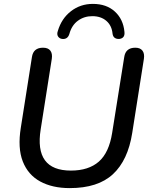

<svg xmlns="http://www.w3.org/2000/svg" viewBox="-20 -957 773 986"><path d="M338 9Q249 9 186.5 -25Q124 -59 97 -128Q70 -197 87 -302L144 -664Q151 -712 201 -712Q227 -712 238.5 -697Q250 -682 246 -655L189 -293Q155 -81 344 -81Q435 -81 487.5 -127Q540 -173 556 -275L618 -664Q625 -712 675 -712Q700 -712 711.5 -697Q723 -682 719 -655L659 -274Q637 -134 560 -62.5Q483 9 338 9ZM299 -757Q285 -759 278 -770Q271 -781 277 -798Q296 -862 344.5 -899.5Q393 -937 457 -937Q527 -937 570 -897.5Q613 -858 619 -794Q623 -761 593 -757Q579 -756 569.5 -762.5Q560 -769 558 -784Q554 -826 526 -850Q498 -874 454 -874Q412 -874 380 -850.5Q348 -827 336 -782Q327 -754 299 -757Z"/></svg>

Font: Nunito SemiBold
Style: Italic
Weight: 600
Italic angle: -9°
Designer: Vernon Adams
Foundry: Vernon Adams
Version: Version 3.601; ttfautohint (v1.8.2.53-6de2)